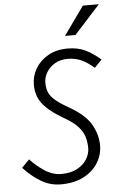

<svg xmlns="http://www.w3.org/2000/svg" viewBox="-61 -957 621 1006"><g transform="rotate(-5 249.5 -453.5)"><path d="M23 -96 63 -137Q96 -101 138 -73.5Q180 -46 225 -46Q274 -46 308 -64Q342 -82 359.5 -110.5Q377 -139 377 -169Q377 -199 369 -227Q361 -255 336.5 -282.5Q312 -310 262 -338Q206 -371 175.5 -400.5Q145 -430 133.5 -460Q122 -490 122 -524Q122 -570 145.5 -609.5Q169 -649 212 -673.5Q255 -698 315 -698Q368 -698 407.5 -679Q447 -660 487 -625L448 -585Q415 -614 383 -629Q351 -644 310 -644Q271 -644 242.5 -627Q214 -610 198.5 -584Q183 -558 183 -531Q183 -506 189.5 -485Q196 -464 219 -442Q242 -420 291 -392Q377 -344 408.5 -289.5Q440 -235 440 -177Q440 -128 413.5 -85.5Q387 -43 337.5 -17.5Q288 8 218 8Q162 8 113.5 -21Q65 -50 23 -96ZM307 -765 414 -915H498L362 -765Z"/></g></svg>

Font: Radio Canada Condensed Light
Style: Italic
Weight: 300
Width: 3
Italic angle: -12°
Designer: Charles Daoud, Etienne Aubert Bonn, Alexandre Saumier Demers, Jacques Le Bailly
Foundry: Radio-Canada
Version: Version 2.104; ttfautohint (v1.8.4.7-5d5b);gftools[0.9.28.de